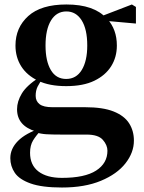

<svg xmlns="http://www.w3.org/2000/svg" viewBox="-20 -577 644 856"><path d="M256 259Q167 259 116.5 241Q66 223 46 193.5Q26 164 26 128Q26 86 60 51.5Q94 17 163 -6L166 0Q141 27 127.5 49Q114 71 114 104Q114 159 151.5 187.5Q189 216 256 216Q358 216 408.5 183.5Q459 151 459 95Q459 70 438.5 46.5Q418 23 366 23H253Q211 23 186.5 21.5Q162 20 140 13V9Q56 -16 56 -90Q56 -125 77.5 -160.5Q99 -196 155 -232V-241L174 -232Q156 -208 147.5 -190.5Q139 -173 139 -150Q139 -126 156.5 -112.5Q174 -99 214 -99H360Q439 -99 486.5 -80Q534 -61 555.5 -27.5Q577 6 577 50Q577 103 539.5 151Q502 199 430 229Q358 259 256 259ZM275 -193Q200 -193 150 -217Q100 -241 74.5 -281.5Q49 -322 49 -374Q49 -454 106 -505.5Q163 -557 276 -557Q338 -557 382.5 -541.5Q427 -526 453 -497L458 -493Q501 -446 501 -374Q501 -322 475.5 -281.5Q450 -241 400.5 -217Q351 -193 275 -193ZM275 -225Q320 -225 344.5 -265Q369 -305 369 -374Q369 -447 344 -486.5Q319 -526 276 -526Q232 -526 207.5 -486Q183 -446 183 -374Q183 -305 206.5 -265Q230 -225 275 -225ZM419 -487V-502H425L568 -557L586 -546V-472Z"/></svg>

Font: Noto Serif KR ExtraLight ExtraBold
Style: Regular
Weight: 800
Version: Version 2.003-H1;hotconv 1.1.1;makeotfexe 2.6.0